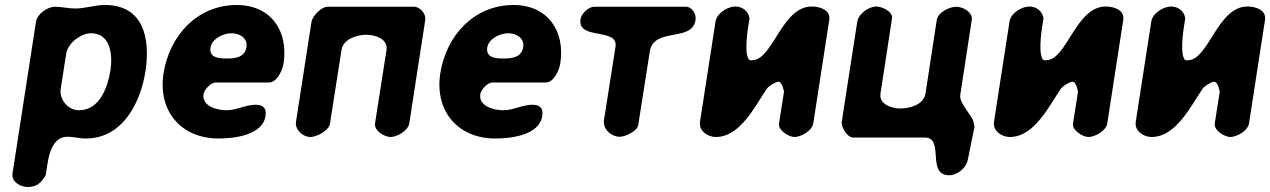

<svg xmlns="http://www.w3.org/2000/svg" viewBox="-20 -547 5081 768"><path d="M200 -520C170 -520 129 -492 124 -460L30 147C25 181 63 201 90 201C126 201 145 185 163 153C171 109 175 0 250 0C275 0 297 7 323 7C472 7 543 -139 562 -263C582 -395 553 -527 400 -527C359 -527 321 -513 281 -513C252 -513 228 -520 200 -520ZM344 -414C422 -414 431 -328 422 -267C412 -203 381 -106 296 -106C252 -106 216 -149 223 -193L245 -333C252 -376 305 -414 344 -414Z M634 -253C611 -102 705 7 854 7C911 7 1030 -4 1042 -83C1047 -114 1033 -128 1002 -128C963 -128 926 -106 886 -106C849 -106 787 -122 794 -170C797 -188 822 -217 843 -217H1056C1089 -217 1110 -268 1114 -292C1135 -425 1062 -527 927 -527C770 -527 658 -406 634 -253ZM822 -357C828 -393 874 -414 906 -414C939 -414 971 -394 966 -359C959 -317 921 -313 887 -313C855 -313 816 -316 822 -357Z M1542 1C1567 1 1612 -23 1617 -53L1681 -467C1685 -491 1661 -520 1636 -520H1290C1265 -520 1230 -483 1226 -460L1164 -60C1159 -27 1192 1 1222 1C1246 1 1296 -24 1300 -53L1346 -347C1353 -393 1412 -408 1445 -408C1478 -408 1533 -393 1526 -347L1480 -53C1476 -24 1518 1 1542 1Z M1741 -253C1718 -102 1812 7 1961 7C2018 7 2137 -4 2149 -83C2154 -114 2140 -128 2109 -128C2070 -128 2033 -106 1993 -106C1956 -106 1894 -122 1901 -170C1904 -188 1929 -217 1950 -217H2163C2196 -217 2217 -268 2221 -292C2242 -425 2169 -527 2034 -527C1877 -527 1765 -406 1741 -253ZM1929 -357C1935 -393 1981 -414 2013 -414C2046 -414 2078 -394 2073 -359C2066 -317 2028 -313 1994 -313C1962 -313 1923 -316 1929 -357Z M2302 -470C2289 -385 2454 -438 2442 -360L2396 -67C2390 -30 2426 0 2459 0C2481 0 2529 -22 2533 -47L2579 -340C2594 -440 2748 -377 2762 -466C2766 -489 2750 -520 2723 -520H2357C2334 -520 2305 -492 2302 -470Z M2922 -521C2891 -521 2847 -495 2842 -460L2780 -60C2774 -23 2812 1 2843 1C2942 1 3001 -125 3048 -193C3058 -205 3080 -218 3092 -220C3109 -223 3116 -180 3116 -180L3096 -53C3092 -25 3136 1 3158 1C3183 1 3228 -23 3233 -53L3297 -467C3303 -508 3259 -521 3227 -521C3106 -521 3072 -306 2988 -306C2979 -306 2977 -305 2973 -313C2955 -349 2975 -453 2978 -473C2975 -502 2949 -521 2922 -521Z M3485 -521C3456 -521 3414 -493 3409 -460L3347 -60C3344 -38 3369 3 3392 3H3678C3761 3 3683 154 3777 154C3808 154 3844 127 3851 93L3878 -40C3878 -41 3875 -55 3874 -60C3866 -89 3816 -135 3821 -167L3867 -467C3872 -498 3832 -520 3805 -520C3778 -520 3732 -498 3727 -467L3682 -173C3675 -127 3616 -113 3582 -113C3550 -113 3495 -128 3502 -173L3548 -473C3552 -501 3508 -521 3485 -521Z M4098 -521C4067 -521 4023 -495 4018 -460L3956 -60C3950 -23 3988 1 4019 1C4118 1 4177 -125 4224 -193C4234 -205 4256 -218 4268 -220C4285 -223 4292 -180 4292 -180L4272 -53C4268 -25 4312 1 4334 1C4359 1 4404 -23 4409 -53L4473 -467C4479 -508 4435 -521 4403 -521C4282 -521 4248 -306 4164 -306C4155 -306 4153 -305 4149 -313C4131 -349 4151 -453 4154 -473C4151 -502 4125 -521 4098 -521Z M4665 -521C4634 -521 4590 -495 4585 -460L4523 -60C4517 -23 4555 1 4586 1C4685 1 4744 -125 4791 -193C4801 -205 4823 -218 4835 -220C4852 -223 4859 -180 4859 -180L4839 -53C4835 -25 4879 1 4901 1C4926 1 4971 -23 4976 -53L5040 -467C5046 -508 5002 -521 4970 -521C4849 -521 4815 -306 4731 -306C4722 -306 4720 -305 4716 -313C4698 -349 4718 -453 4721 -473C4718 -502 4692 -521 4665 -521Z"/></svg>

Font: Asimov Print
Style: Regular
Weight: 500
Designer: Google
Version: Version 2.000980: 2014